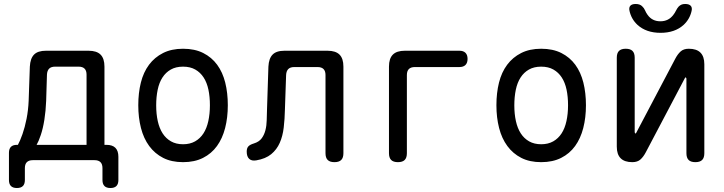

<svg xmlns="http://www.w3.org/2000/svg" viewBox="-20 -805 3640 965"><path d="M65 140Q45 140 35 130Q25 120 25 100V-37Q25 -57 35 -67Q45 -77 65 -77H70Q81 -97 93 -131Q105 -165 113.5 -208Q122 -251 124 -298L130 -470Q132 -511 151 -530.5Q170 -550 211 -550H425Q466 -550 485.5 -530.5Q505 -511 505 -470V-77H515Q545 -77 560 -62Q575 -47 575 -17V100Q575 120 565 130Q555 140 535 140Q515 140 505 130Q495 120 495 100V40Q495 20 485 10Q475 0 455 0H145Q125 0 115 10Q105 20 105 40V100Q105 120 95 130Q85 140 65 140ZM415 -430Q415 -450 405 -460Q395 -470 375 -470H257Q237 -470 227 -460Q217 -450 216 -430L212 -298Q210 -247 203 -203Q196 -159 185 -126.5Q174 -94 164 -77H415Z M900 10Q842 10 800 -11.5Q758 -33 730 -71Q702 -109 688.5 -161.5Q675 -214 675 -276Q675 -338 688 -390Q701 -442 729 -479.5Q757 -517 799.5 -538.5Q842 -560 900 -560Q959 -560 1001.5 -538.5Q1044 -517 1071.5 -479.5Q1099 -442 1112 -390Q1125 -338 1125 -276Q1125 -214 1111.5 -161.5Q1098 -109 1070.5 -71Q1043 -33 1000.5 -11.5Q958 10 900 10ZM900 -80Q935 -80 960.5 -94.5Q986 -109 1002.5 -134.5Q1019 -160 1027 -196.5Q1035 -233 1035 -276Q1035 -319 1027.5 -354.5Q1020 -390 1003.5 -415.5Q987 -441 961.5 -455.5Q936 -470 900 -470Q864 -470 838.5 -455.5Q813 -441 796.5 -415.5Q780 -390 772.5 -354Q765 -318 765 -275Q765 -232 773 -196Q781 -160 797.5 -134.5Q814 -109 839.5 -94.5Q865 -80 900 -80Z M1329 -470Q1331 -511 1350 -530.5Q1369 -550 1410 -550H1626Q1667 -550 1686.5 -530.5Q1706 -511 1706 -470V-35Q1706 -12 1695 -1Q1684 10 1661 10Q1638 10 1627 -1Q1616 -12 1616 -35V-428Q1616 -448 1606 -458Q1596 -468 1576 -468H1459Q1439 -468 1429 -458Q1419 -448 1418 -428L1412 -254Q1411 -207 1406 -164Q1401 -121 1386 -87Q1371 -53 1343 -30Q1315 -7 1268 1Q1245 5 1232.5 -6.5Q1220 -18 1220 -43Q1220 -60 1228 -69Q1236 -78 1256 -84Q1282 -92 1295 -109.5Q1308 -127 1314 -150.5Q1320 -174 1320.5 -201Q1321 -228 1322 -254Z M1980 10Q1957 10 1946 -1Q1935 -12 1935 -35V-470Q1935 -511 1954.5 -530.5Q1974 -550 2015 -550H2289Q2309 -550 2319.5 -539.5Q2330 -529 2330 -509Q2330 -489 2319.5 -478.5Q2309 -468 2289 -468H2065Q2045 -468 2035 -458Q2025 -448 2025 -428V-35Q2025 -12 2014 -1Q2003 10 1980 10Z M2700 10Q2642 10 2600 -11.5Q2558 -33 2530 -71Q2502 -109 2488.5 -161.5Q2475 -214 2475 -276Q2475 -338 2488 -390Q2501 -442 2529 -479.5Q2557 -517 2599.5 -538.5Q2642 -560 2700 -560Q2759 -560 2801.5 -538.5Q2844 -517 2871.5 -479.5Q2899 -442 2912 -390Q2925 -338 2925 -276Q2925 -214 2911.5 -161.5Q2898 -109 2870.5 -71Q2843 -33 2800.5 -11.5Q2758 10 2700 10ZM2700 -80Q2735 -80 2760.5 -94.5Q2786 -109 2802.5 -134.5Q2819 -160 2827 -196.5Q2835 -233 2835 -276Q2835 -319 2827.5 -354.5Q2820 -390 2803.5 -415.5Q2787 -441 2761.5 -455.5Q2736 -470 2700 -470Q2664 -470 2638.5 -455.5Q2613 -441 2596.5 -415.5Q2580 -390 2572.5 -354Q2565 -318 2565 -275Q2565 -232 2573 -196Q2581 -160 2597.5 -134.5Q2614 -109 2639.5 -94.5Q2665 -80 2700 -80Z M3080 -68V-515Q3080 -538 3091 -549Q3102 -560 3125 -560Q3148 -560 3159 -549Q3170 -538 3170 -515V-140Q3172 -134 3174 -134Q3176 -134 3176.5 -135.5Q3177 -137 3179 -140L3374 -510Q3386 -533 3401 -546.5Q3416 -560 3442 -560Q3481 -560 3500.5 -540.5Q3520 -521 3520 -482V-35Q3520 -12 3509 -1Q3498 10 3475 10Q3452 10 3441 -1Q3430 -12 3430 -35V-410Q3428 -416 3426 -416Q3424 -416 3423.5 -414.5Q3423 -413 3421 -410L3226 -40Q3214 -17 3199 -3.5Q3184 10 3158 10Q3119 10 3099.5 -9.5Q3080 -29 3080 -68ZM3144 -750Q3140 -767 3148 -776Q3156 -785 3175 -785Q3186 -785 3194 -782Q3202 -779 3207 -774Q3217 -765 3222 -753Q3227 -741 3235 -730Q3258 -698 3299 -698Q3340 -698 3364 -730Q3372 -740 3377.5 -751.5Q3383 -763 3391 -772Q3397 -778 3404.5 -781.5Q3412 -785 3424 -785Q3443 -785 3451.5 -776Q3460 -767 3456 -750Q3447 -709 3416 -680Q3372 -640 3300 -640Q3228 -640 3184 -680Q3153 -709 3144 -750Z"/></svg>

Font: Maple Mono NL
Style: Regular
Weight: 400
Monospace: yes
Designer: subframe7536
Version: Version 7.000